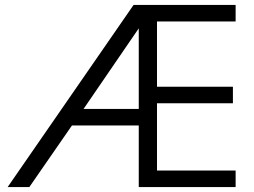

<svg xmlns="http://www.w3.org/2000/svg" viewBox="-20 -759 1032 779"><path d="M11 0H99L272 -250H543V0H936V-67H617V-340H925V-407H617V-672H936V-739H522ZM319 -317 543 -644V-317Z"/></svg>

Font: Involve
Style: Regular
Weight: 400
Designer: Stefan Peev
Foundry: Context Ltd.
Version: Version 1.001